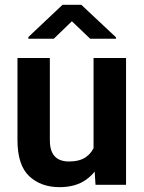

<svg xmlns="http://www.w3.org/2000/svg" viewBox="-20 -770 599 800"><path d="M369.8 -125.9V-528.3H505.2V0H378ZM386 -234.9 426.9 -235.8Q426.9 -165.2 405.4 -109.6Q383.9 -54 339.9 -22.1Q296 9.8 228.2 9.8Q150.3 9.8 101.6 -36.1Q52.8 -82 52.8 -186.9V-528.3H187.7V-185.9Q187.7 -153.2 197.8 -133.5Q207.9 -113.9 225.8 -105.5Q243.8 -97.1 266.4 -97.1Q311.7 -97.1 337.8 -115.3Q363.9 -133.6 375 -164.8Q386 -196.1 386 -234.9ZM318.8 -750 463.4 -614.4V-608.6H355.7L279.5 -681.4L204.1 -608.6H98.2V-615.7L240.4 -750Z"/></svg>

Font: Vazirmatn
Style: Regular
Weight: 400
Designer: Saber Rastikerdar
Foundry: Saber Rastikerdar
Version: Version 33.003;September 2, 2022;FontCreator 14.0.0.2862 64-